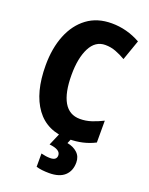

<svg xmlns="http://www.w3.org/2000/svg" viewBox="-174 -813 887 1141"><g transform="rotate(20 269.5 -242.0)"><path d="M338 -590Q275 -590 242 -525.5Q209 -461 209 -355Q209 -242 243 -183.5Q277 -125 345 -125Q382 -125 417 -136.5Q452 -148 488 -166V-28Q415 10 323 10Q186 10 115.5 -86.5Q45 -183 45 -356Q45 -464 78.5 -547Q112 -630 175.5 -677Q239 -724 330 -724Q426 -724 512 -676L467 -548Q436 -566 404.5 -578Q373 -590 338 -590ZM414 126Q414 179 381 209.5Q348 240 283 240Q259 240 238 237.5Q217 235 201 230V146Q232 154 258 154Q299 154 299 123Q299 86 228 79L262 0H340L325 35Q364 42 389 65Q414 88 414 126Z"/></g></svg>

Font: Noto Sans Devanagari Condensed ExtraBold
Style: Regular
Weight: 800
Width: 3
Designer: Jelle Bosma - Monotype Design Team
Foundry: Monotype Imaging Inc.
Version: Version 2.004; ttfautohint (v1.8.4.7-5d5b)